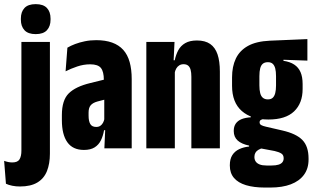

<svg xmlns="http://www.w3.org/2000/svg" viewBox="-62 -700 1479 906"><path d="M39 -90.5V-502H173.5V-90.5ZM106.5 -539Q70.5 -539 53.5 -557.5Q36.5 -576 36.5 -607V-612.5Q36.5 -644 53.5 -662.2Q70.5 -680.5 106.5 -680.5Q142.5 -680.5 159.5 -662.2Q176.5 -644 176.5 -612.5V-607Q176.5 -576 159.5 -557.5Q142.5 -539 106.5 -539ZM32 180Q13 180 -4.2 176.5Q-21.5 173 -34 167L-42.5 59Q-33 62.5 -23.5 64.5Q-14 66.5 -4 66.5Q21.5 66.5 30.2 51.8Q39 37 39 11V-111H173.5V25Q173.5 72.5 159.5 107.5Q145.5 142.5 114.2 161.2Q83 180 32 180Z M430.5 0 435 -101H430V-302.5L428 -323Q428 -362 414.2 -379.2Q400.5 -396.5 363.5 -396.5Q332.5 -396.5 302.2 -386.2Q272 -376 247.5 -363.5L256 -475Q272 -484.5 292.5 -492.2Q313 -500 338.2 -505.2Q363.5 -510.5 392 -510.5Q435.5 -510.5 467.2 -499Q499 -487.5 519.5 -464.8Q540 -442 549.8 -407.2Q559.5 -372.5 559.5 -326.5V0ZM334 7.5Q281.5 7.5 255.8 -28.8Q230 -65 230 -133V-157Q230 -227.5 262.5 -259.5Q295 -291.5 363.5 -308L442.5 -327.5L457 -236.5L397.5 -221Q376 -215 366 -203.2Q356 -191.5 356 -169V-154Q356 -128.5 364 -114.8Q372 -101 392 -101Q403.5 -101 411.2 -106.2Q419 -111.5 424 -120.5Q429 -129.5 431 -141L446.5 -85.5H429Q424.5 -59 414.2 -38Q404 -17 384.8 -4.8Q365.5 7.5 334 7.5Z M841 0V-338Q841 -357.5 837.5 -370.5Q834 -383.5 826 -390.2Q818 -397 804 -397Q792.5 -397 783.8 -391.5Q775 -386 769.8 -376.8Q764.5 -367.5 762 -355L734.5 -415.5H762.5Q768 -441.5 779.2 -462.8Q790.5 -484 812 -496.5Q833.5 -509 867.5 -509Q906 -509 929.8 -492.5Q953.5 -476 964.5 -443.5Q975.5 -411 975.5 -362V0ZM628.5 0V-502H761.5L756.5 -398.5L763 -397.5V0Z M1204.5 -136Q1125 -136 1079 -176.2Q1033 -216.5 1033 -295V-335Q1033 -386 1050.8 -423.5Q1068.5 -461 1107.5 -483Q1146.5 -505 1211.5 -508L1388.5 -515.5V-414L1275.5 -418V-413Q1306.5 -408.5 1326.5 -395.2Q1346.5 -382 1356.2 -359.5Q1366 -337 1366 -303.5V-280Q1366 -213 1325.8 -174.5Q1285.5 -136 1204.5 -136ZM1196 81H1218.5Q1239.5 81 1252.2 77Q1265 73 1270.8 65.2Q1276.5 57.5 1276.5 47.5V46.5Q1276.5 31 1265 24Q1253.5 17 1233.5 12.5L1156 -2L1178 -1.5Q1165.5 2 1156.5 7.5Q1147.5 13 1143 21.2Q1138.5 29.5 1138.5 40.5V41Q1138.5 53 1144.5 62Q1150.5 71 1163.2 76Q1176 81 1196 81ZM1188 185Q1136 185 1098.8 173.8Q1061.5 162.5 1042 139.5Q1022.5 116.5 1022.5 81.5V79.5Q1022.5 50.5 1034.2 32Q1046 13.5 1066.8 3.8Q1087.5 -6 1113.5 -8.5V-13Q1077.5 -20.5 1059.2 -37.2Q1041 -54 1041 -81.5V-82.5Q1041 -103 1050.5 -116.8Q1060 -130.5 1078 -137.8Q1096 -145 1121.5 -146.5V-163.5L1197 -138H1185.5Q1175 -138 1169 -134.2Q1163 -130.5 1163 -123Q1163 -114 1170.5 -109.8Q1178 -105.5 1193.5 -102L1269.5 -84.5Q1335.5 -69.5 1364.8 -39.5Q1394 -9.5 1394 48V53Q1394 95.5 1372.2 125Q1350.5 154.5 1310.2 169.8Q1270 185 1213.5 185ZM1202 -231Q1216.5 -231 1224.8 -238.5Q1233 -246 1236.8 -260.8Q1240.5 -275.5 1240.5 -297V-340.5Q1240.5 -362.5 1236.8 -377Q1233 -391.5 1224.8 -399Q1216.5 -406.5 1202.5 -406.5H1201.5Q1187 -406.5 1178.2 -399.2Q1169.5 -392 1165.8 -377.5Q1162 -363 1162 -340.5V-297Q1162 -275.5 1165.8 -260.8Q1169.5 -246 1178.5 -238.5Q1187.5 -231 1202 -231Z"/></svg>

Font: Anek Latin Condensed
Style: Bold
Weight: 700
Width: 3
Designer: Yesha Goshar
Foundry: Ek Type
Version: Version 1.003